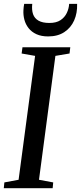

<svg xmlns="http://www.w3.org/2000/svg" viewBox="-25 -992 427 1012"><path d="M-5 0 -2 -30.5 73 -44.5 160 -697.5 89 -710 93.5 -743H345.5L341.5 -710L267 -697.5L180.5 -44.5L255.5 -30.5L252.5 0ZM229 -800Q192.5 -800 167 -811.8Q141.5 -823.5 125.8 -843.5Q110 -863.5 103.5 -888.2Q97 -913 98.5 -938Q99 -948.5 100 -956.2Q101 -964 102.5 -971.5H145Q141.5 -940 149.2 -917.5Q157 -895 178.2 -883Q199.5 -871 235 -871Q272 -871 294 -885.8Q316 -900.5 327 -923.5Q338 -946.5 339.5 -971.5H381.5Q383 -923 365.8 -884.2Q348.5 -845.5 314 -822.8Q279.5 -800 229 -800Z"/></svg>

Font: Merriweather 72pt
Style: Italic
Weight: 400
Italic angle: -7.8°
Version: Version 2.101